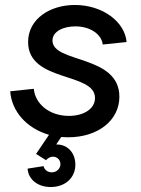

<svg xmlns="http://www.w3.org/2000/svg" viewBox="-20 -536 565 772"><path d="M254 16C374 16 460 -52 460 -147C460 -317 191 -281 191 -373C191 -411 237 -430 283 -430C344 -430 389 -397 393 -357L489 -367C482 -449 392 -516 281 -516C181 -516 93 -460 93 -367C93 -204 362 -247 362 -142C362 -98 316 -70 257 -70C178 -70 121 -119 116 -179L21 -169C27 -88 87 -20 177 6L125 83L165 108C173 99 183 94 193 94C210 94 223 107 223 124C223 142 208 157 188 157C172 157 159 147 155 132L91 142C94 186 132 216 184 216C242 216 283 179 283 126C283 79 252 45 209 45H206L226 15Z"/></svg>

Font: Uncut Sans Medium Italic
Style: Regular
Weight: 500
Italic angle: -11°
Designer: Kasper Nordkvist
Foundry: UNCUT.wtf
Version: Version 1.304;Glyphs 3.2 (3246)